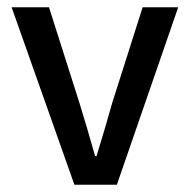

<svg xmlns="http://www.w3.org/2000/svg" viewBox="-20 -509 523 529"><path d="M185 0 12 -489H115L199 -225Q210 -189 221 -152Q232 -115 242 -79H246Q257 -115 268 -152Q279 -189 289 -225L373 -489H471L302 0Z"/></svg>

Font: Assistant SemiBold
Style: Regular
Weight: 600
Designer: Hebrew By Ben Nathan, Latin by Paul Hunt
Version: Version 3.000